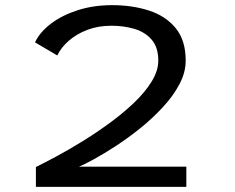

<svg xmlns="http://www.w3.org/2000/svg" viewBox="-20 -726 915 746"><path d="M119.5 0V-77Q152 -93 199.5 -118.5Q247 -144 300.5 -177Q354 -210 406 -248Q458 -286 500.8 -326.8Q543.5 -367.5 569.2 -409.2Q595 -451 595 -490.5Q595 -542.5 569 -572.2Q543 -602 501.5 -614Q460 -626 413 -626Q361 -626 318.8 -609.8Q276.5 -593.5 246.8 -567.2Q217 -541 202.5 -510.5L116 -561.5Q135 -601.5 178.2 -634.2Q221.5 -667 282.5 -686.5Q343.5 -706 415.5 -706Q494.5 -706 559.5 -684.8Q624.5 -663.5 663 -616.2Q701.5 -569 701.5 -490.5Q701.5 -444.5 677.2 -398.8Q653 -353 613 -309.8Q573 -266.5 525.5 -228.2Q478 -190 431.2 -159.5Q384.5 -129 346.2 -108Q308 -87 287 -78.5H704V0Z"/></svg>

Font: Trispace SemiExpanded
Style: Regular
Weight: 400
Width: 6
Designer: Tyler Finck
Foundry: Etcetera Type Company
Version: Version 1.210; ttfautohint (v1.8.3)